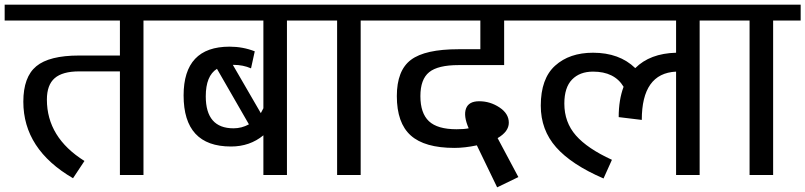

<svg xmlns="http://www.w3.org/2000/svg" viewBox="-30 -750 3452 823"><path d="M702 -730H-10V-662H484V-512H309Q181 -512 125.5 -466Q70 -420 70 -314Q70 -110 283 14L332 -60Q171 -161 171 -323Q171 -386 204.5 -415Q238 -444 309 -444H484V0H585V-662H702Z M682 -662H1099V-286Q1097 -281 1088 -265L968 -472H971Q1012 -472 1046 -457L1062 -530Q1011 -550 954 -550Q757 -550 757 -341Q757 -122 960 -122Q1041 -122 1099 -170V0H1200V-662H1318V-730H682ZM971 -200Q852 -200 852 -337Q852 -425 900 -455L1037 -217Q1006 -200 971 -200Z M1415 -662V0H1516V-662H1634V-730H1298V-662Z M2131 -662H2248V-730H1614V-662H2029V-539H1935Q1792 -539 1731.5 -493.5Q1671 -448 1671 -338Q1671 -223 1730.5 -169.5Q1790 -116 1918 -116Q1962 -116 2014 -127L2101 53L2192 9L2103 -158Q2151 -186 2151 -224Q2151 -263 2111 -289.5Q2071 -316 2024 -316Q1979 -316 1967.5 -284.5Q1956 -253 1979 -200Q1959 -196 1927 -196Q1845 -196 1808.5 -230.5Q1772 -265 1772 -338Q1772 -410 1809.5 -440.5Q1847 -471 1936 -471H2131Z M2228 -662H2868V-524Q2756 -521 2693 -458Q2625 -524 2512 -524Q2411 -524 2349.5 -468.5Q2288 -413 2288 -297Q2288 -193 2354 -118.5Q2420 -44 2557 15L2593 -65Q2488 -113 2438.5 -169.5Q2389 -226 2389 -306Q2389 -375 2422 -409Q2455 -443 2512 -443Q2604 -443 2643 -378Q2622 -322 2622 -248L2721 -236Q2721 -436 2868 -443V0H2969V-662H3086V-730H2228Z M3183 -662V0H3284V-662H3402V-730H3066V-662Z"/></svg>

Font: Glegoo
Style: Bold
Weight: 700
Version: Version 2.0.1; ttfautohint (v0.9) -r 48 -G 60